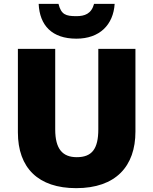

<svg xmlns="http://www.w3.org/2000/svg" viewBox="-20 -968 797 998"><path d="M576 -948H469C455 -896 420 -884 377 -884C322 -884 298 -892 284 -948H181C186 -836 250 -767 377 -767C498 -767 569 -839 576 -948ZM684 -284V-714H491V-296C491 -194 458 -151 379 -151C305 -151 267 -194 267 -295V-714H73V-280C73 -95 179 10 376 10C582 10 684 -104 684 -284Z"/></svg>

Font: Noto Sans Canadian Aboriginal Black
Style: Regular
Weight: 900
Designer: Monotype Design Team, Typotheque's Kevin King
Foundry: Monotype Imaging Inc.
Version: Version 2.004